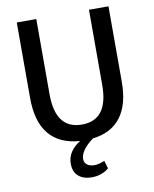

<svg xmlns="http://www.w3.org/2000/svg" viewBox="-98 -773 855 1066"><g transform="rotate(-10 329.5 -240.5)"><path d="M588 -700V-274Q588 -147 534.5 -76Q481 -5 376 7Q302 62 302 111Q302 130 316.5 142.5Q331 155 360 155Q382 155 416 141L429 185Q412 201 386.5 210Q361 219 333 219Q286 219 258 195Q230 171 230 124Q230 55 303 9Q188 1 129.5 -70Q71 -141 71 -274V-700H181V-276Q181 -79 330 -79Q478 -79 478 -276V-700Z"/></g></svg>

Font: Sarabun Medium
Style: Regular
Weight: 500
Designer: Suppakit Chalermlarp | Katatrad Co.,Ltd.
Foundry: Cadson Demak Co.,Ltd.
Version: Version 1.000; ttfautohint (v1.6)